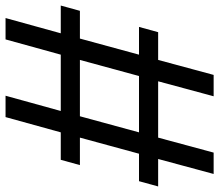

<svg xmlns="http://www.w3.org/2000/svg" viewBox="-70 -721 790 692"><g transform="rotate(-90 325.0 -375.0)"><path d="M324 0 378 -200H175L121 0H44L98 -200H-1L18 -269H117L175 -482H76L95 -551H194L249 -750H326L271 -551H474L529 -750H606L551 -551H651L632 -482H532L474 -269H574L555 -200H455L401 0ZM252 -482 194 -269H397L455 -482Z"/></g></svg>

Font: Graduate
Style: Regular
Weight: 400
Version: Version 1.001